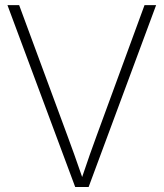

<svg xmlns="http://www.w3.org/2000/svg" viewBox="-20 -748 654 768"><path d="M280.8 0 9.8 -727.5H56.6L249.5 -205.6Q262.2 -171.4 276.9 -130.4Q291.5 -89.4 308.6 -40Q325.2 -89.4 339.6 -130.4Q354 -171.4 366.7 -205.6L558.1 -727.5H604.5L334.5 0Z"/></svg>

Font: Inter Display ExtraLight
Style: Regular
Weight: 200
Designer: Rasmus Andersson
Foundry: rsms
Version: Version 4.000;git-a52131595